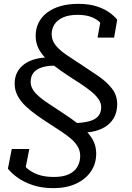

<svg xmlns="http://www.w3.org/2000/svg" viewBox="-20 -740 684 996"><path d="M257 236Q197 236 150.5 220.5Q104 205 71.5 181.5Q39 158 21 135L41 33H132L107 160Q96 155 89 148Q82 141 79 132Q76 123 77.5 112.5Q79 102 85 91Q99 114 121.5 134Q144 154 178 166Q212 178 260 178Q307 178 337 164Q367 150 381.5 125Q396 100 396 69Q396 42 383 20Q370 -2 347.5 -21Q325 -40 297 -58.5Q269 -77 238 -97Q205 -118 172.5 -141Q140 -164 113.5 -189Q87 -214 71.5 -243Q56 -272 56 -306Q56 -340 69.5 -365.5Q83 -391 108 -408.5Q133 -426 167 -434.5Q201 -443 242 -442L281 -399Q232 -401 200.5 -391.5Q169 -382 154 -363Q139 -344 139 -315Q139 -285 162.5 -259Q186 -233 224 -208Q262 -183 304 -155Q349 -126 389 -95Q429 -64 454 -27Q479 10 479 58Q479 109 451.5 149.5Q424 190 374 213Q324 236 257 236ZM392 -52 357 -101Q408 -102 441 -110.5Q474 -119 489.5 -137.5Q505 -156 505 -184Q505 -206 490.5 -226.5Q476 -247 452 -266.5Q428 -286 397.5 -306Q367 -326 334 -347Q293 -374 254 -404Q215 -434 190 -471Q165 -508 165 -555Q165 -591 180 -621.5Q195 -652 223.5 -674Q252 -696 293 -708Q334 -720 385 -720Q441 -720 480 -707.5Q519 -695 545.5 -676.5Q572 -658 588 -638L572 -545H486L504 -644Q507 -644 515 -634Q523 -624 528.5 -608.5Q534 -593 529 -575Q521 -600 502.5 -620Q484 -640 454.5 -651.5Q425 -663 383 -663Q337 -663 307 -649.5Q277 -636 262.5 -613.5Q248 -591 248 -563Q248 -530 269.5 -504Q291 -478 326 -454.5Q361 -431 401 -405Q447 -375 490 -345.5Q533 -316 560.5 -281Q588 -246 588 -200Q588 -165 575 -137Q562 -109 536.5 -89.5Q511 -70 475 -60.5Q439 -51 392 -52Z"/></svg>

Font: Roboto Serif 20pt
Style: Italic
Weight: 400
Italic angle: -10°
Designer: Greg Gazdowicz
Foundry: Commercial Type
Version: Version 1.008